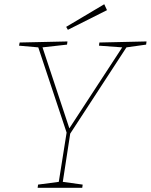

<svg xmlns="http://www.w3.org/2000/svg" viewBox="-20 -888 713 908"><path d="M671 -677 578 -664 312 -256 277 -28 371 -15 369 0H158L160 -15L258 -28L295 -261L161 -664L70 -672L73 -687L299 -692L297 -677L181 -664L308 -281L558 -664L448 -672L450 -687L673 -692ZM486 -840 301 -747 293 -761 473 -868Z"/></svg>

Font: Bitter Pro Thin
Style: Italic
Weight: 250
Italic angle: -9°
Designer: Sol Matas, and Bitter project Authors
Foundry: Sol Matas
Version: Version 1.010